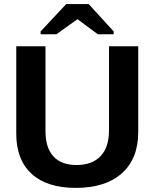

<svg xmlns="http://www.w3.org/2000/svg" viewBox="-20 -916 762 946"><path d="M353 9.8Q211.4 9.8 135.7 -59.6Q60.1 -128.9 60.1 -257.8V-688H204.1V-269Q204.1 -188 243.2 -145.5Q282.2 -103 356.9 -103Q434.6 -103 475.8 -147Q517.1 -190.9 517.1 -273.9V-688H661.1V-265.1Q661.1 -134.3 580.6 -62.3Q500 9.8 353 9.8ZM417 -896 540 -761.2V-747.1H461.9L362.8 -820.8H360.8L257.8 -747.1H180.2V-761.2L306.2 -896Z"/></svg>

Font: Libra Sans Modern
Style: Bold
Weight: 700
Foundry: Stefan Peev, Context Ltd
Version: Version 1.000